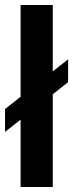

<svg xmlns="http://www.w3.org/2000/svg" viewBox="-25 -744 291 764"><path d="M57 0V-268L-5 -219V-310L57 -359V-724H185V-460L246 -508V-417L185 -369V0Z"/></svg>

Font: Archivo SemiCondensed
Style: Bold
Weight: 680
Width: 4
Designer: Hector Gatti
Foundry: Omnibus-Type
Version: Version 2.001; ttfautohint (v1.8.3)